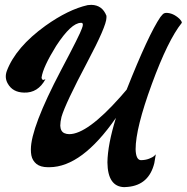

<svg xmlns="http://www.w3.org/2000/svg" viewBox="-20 -630 768 790"><path d="M341 -609Q349 -610 356 -610Q401 -609 418 -565Q418 -561 418 -557Q418 -523 339 -374Q249 -204 233 -149Q228 -128 228 -113Q229 -89 245 -82Q254 -78 265 -78Q339 -78 475 -231Q489 -247 501 -261Q591 -488 640 -560Q650 -573 655 -575Q659 -577 664 -577Q692 -577 718 -553Q727 -544 728 -538V-536Q671 -465 604.5 -283.5Q538 -102 538 -16Q539 27 559 29Q578 29 593.5 23Q609 17 615 11L621 5Q621 5 615 41Q593 131 506 139Q498 140 491 140Q423 138 422 38Q423 -35 457 -145Q317 57 184 58Q180 58 177 58Q162 58 150 54.5Q138 51 130 44.5Q122 38 116.5 29Q111 20 109 9Q107 -2 107 -15Q107 -105 231 -341Q310 -490 317 -513Q321 -523 321 -529Q320 -535 317 -536Q315 -536 313 -536Q273 -536 211 -441Q157 -354 151 -311Q152 -302 158 -301Q162 -302 167 -304Q136 -247 79 -249Q32 -250 12 -286Q-2 -310 8 -338Q45 -436 167 -524Q261 -591 341 -609Z"/></svg>

Font: Sagha
Style: Regular
Weight: 400
Designer: MUHAMMAD YONI
Version: Version 001.000